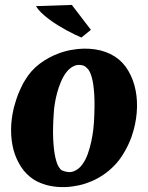

<svg xmlns="http://www.w3.org/2000/svg" viewBox="-20 -763 611 791"><path d="M453.6 -529.8Q487.3 -507.8 508.5 -471.7Q529.8 -435.5 538.6 -391.4Q547.4 -347.2 543.2 -298.1Q539.1 -249 522.5 -201.2V-200.7Q515.6 -182.1 507.1 -164.1Q498.5 -146 487.8 -128.9Q471.7 -102.1 450.9 -80.8Q430.2 -59.6 407 -43.7Q383.8 -27.8 358.4 -16.8Q333 -5.9 307.1 0Q306.2 0 305.7 0.2Q305.2 0.5 304.2 0.5Q302.7 1 301.5 1.2Q300.3 1.5 298.8 1.5Q264.6 8.8 231.4 7.8Q198.2 6.8 168.9 -1.5Q168 -2 167.5 -2Q167 -2 166.5 -2.4Q139.6 -10.3 119.6 -22.9Q87.9 -43.5 67.4 -74.7Q46.9 -106 36.1 -144Q25.4 -184.1 25.6 -228.8Q25.9 -273.4 37.1 -319.3V-319.8Q42 -337.9 47.9 -355.7Q53.7 -373.5 61.5 -390.6Q66.4 -401.4 71.5 -411.9Q76.7 -422.4 83 -432.1Q106 -471.7 142.8 -499.8Q179.7 -527.8 223.1 -543.5Q249.5 -553.2 275.9 -557.6Q324.2 -566.4 370.6 -559.8Q417 -553.2 453.6 -529.8ZM367.2 -260.7Q371.1 -332 368.2 -375.7Q365.2 -419.4 358.2 -444.1Q351.1 -468.8 342.3 -478.5Q333.5 -488.3 325.7 -492.2Q303.2 -499.5 285.4 -491.5Q267.6 -483.4 254.2 -466.3Q240.7 -449.2 231 -426Q221.2 -402.8 215.1 -379.6Q209 -356.4 205.8 -336.2Q202.6 -315.9 202.1 -305.2Q196.8 -234.4 199.2 -188.2Q201.7 -142.1 208 -114.5Q214.4 -86.9 222.2 -75Q230 -63 235.4 -61Q262.7 -49.3 283.2 -57.1Q303.7 -64.9 318.1 -84Q332.5 -103 341.8 -129.4Q351.1 -155.8 356.4 -181.6Q361.8 -207.5 364.3 -229.2Q366.7 -251 367.2 -260.7ZM315.4 -608.4Q305.2 -612.8 289.6 -620.1Q273.9 -627.4 255.9 -637.2Q237.8 -647 218.5 -658.9Q199.2 -670.9 181.9 -683.8Q164.6 -696.8 150.4 -710.4Q136.2 -724.1 128.4 -737.8L275.9 -742.7L354.5 -640.1Z"/></svg>

Font: Brush Lettering One
Style: Bold Italic
Weight: 400
Italic angle: -7°
Designer: Eben Sorkin
Foundry: Eben Sorkin
Version: Version 1.001